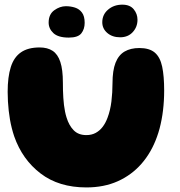

<svg xmlns="http://www.w3.org/2000/svg" viewBox="-20 -792 782 832"><path d="M354.2 20.2Q235.2 20.2 156 -40.2Q76.8 -100.6 41.6 -201Q35.8 -218.2 31.2 -236.4Q26.6 -254.5 23.3 -273.3Q20 -292.1 17.8 -312Q15.5 -331.9 14.4 -352.4Q13.2 -372.9 13.2 -394Q13.2 -458.8 26.8 -501.4Q40.2 -544.1 70.8 -565.2Q101.2 -586.4 151.8 -586.4Q185.9 -586.4 208.1 -571.7Q230.4 -557 241.4 -523.7Q252.5 -490.4 252.5 -433.9Q252.5 -417.2 252.9 -400.6Q253.2 -383.9 254.4 -368.1Q255.5 -352.2 257.2 -337.2Q259 -322.2 261.8 -308.6Q264.5 -294.9 268.4 -282.8Q278.8 -248.5 299.2 -227.6Q319.6 -206.6 354.2 -206.6Q377.2 -206.6 394.8 -216.2Q412.4 -225.8 425.1 -242.6Q437.8 -259.5 446 -281.9Q452 -297.6 456.2 -315.4Q460.4 -333.1 462.8 -352.2Q465.1 -371.4 466.3 -391.4Q467.5 -411.4 467.5 -431Q467.5 -486.4 480.6 -519.9Q493.8 -553.5 519.9 -568.7Q546 -583.9 583.9 -583.9Q627.5 -583.9 650.8 -564.1Q674 -544.2 682.7 -503.4Q691.4 -462.5 691.4 -399.2Q691.4 -377.1 690.1 -355.9Q688.9 -334.6 686.4 -314Q684 -293.4 680.2 -273.8Q676.5 -254.1 671.6 -235.4Q666.6 -216.6 660.1 -198.8Q636.1 -131.6 593.2 -82.5Q550.2 -33.4 490.3 -6.6Q430.4 20.2 354.2 20.2ZM278.1 -629.1Q232.2 -629.1 211.5 -648.4Q190.8 -667.8 190.8 -694.1Q190.8 -730 215.2 -747.6Q239.6 -765.1 265.4 -765.1Q286.2 -765.1 305 -759.1Q323.8 -753 335.3 -737.4Q346.9 -721.9 346.9 -693.1Q346.9 -666.1 332.5 -647.6Q318.1 -629.1 278.1 -629.1ZM500.6 -630.4Q466.8 -630.4 445 -649.1Q423.2 -667.8 423.2 -695.6Q423.2 -728.9 448.4 -750.3Q473.5 -771.8 510 -771.8Q543.2 -771.8 559.5 -751.8Q575.8 -731.9 575.8 -706.5Q575.8 -675.1 555.2 -652.8Q534.6 -630.4 500.6 -630.4Z"/></svg>

Font: Gluten Thin
Style: Regular
Weight: 100
Designer: Tyler Finck
Foundry: Etcetera Type Company
Version: Version 1.300